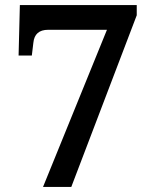

<svg xmlns="http://www.w3.org/2000/svg" viewBox="-20 -734 601 754"><path d="M149 0 400 -617H169Q116 -617 111 -566L105 -516H53L58 -714H517V-674L260 0Z"/></svg>

Font: Noto Serif Hentaigana SemiBold
Style: Regular
Weight: 600
Designer: Kazuhiro Yamada
Foundry: nipponia
Version: Version 1.000; ttfautohint (v1.8.4.7-5d5b)